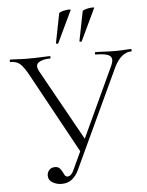

<svg xmlns="http://www.w3.org/2000/svg" viewBox="-58 -894 730 953"><g transform="rotate(-5 307.0 -417.5)"><path d="M211 12Q186 12 165.5 0Q145 -12 145 -35Q145 -51 155.5 -62.5Q166 -74 184 -74Q199 -74 207 -66Q215 -58 219.5 -48Q224 -38 229 -30Q234 -22 243 -22Q253 -22 261.5 -31Q270 -40 277 -57L506 -550Q522 -584 506 -598.5Q490 -613 434 -613Q431 -613 431 -619Q431 -625 434 -625Q457 -625 479 -623.5Q501 -622 535 -622Q551 -622 562.5 -622.5Q574 -623 585.5 -624Q597 -625 612 -625Q614 -625 614 -619Q614 -613 612 -613Q587 -613 565.5 -595.5Q544 -578 527 -544L296 -49Q283 -21 262 -4.5Q241 12 211 12ZM323 -129 97 -542Q76 -580 58.5 -596.5Q41 -613 9 -613Q7 -613 7 -619Q7 -625 9 -625Q23 -625 37.5 -624Q52 -623 67 -622.5Q82 -622 95 -622Q119 -622 139 -622.5Q159 -623 175.5 -624Q192 -625 207 -625Q210 -625 210 -619Q210 -613 207 -613Q169 -613 149.5 -599Q130 -585 149 -552L351 -189ZM254 -684Q252 -682 247 -683Q242 -684 243 -687L272 -833Q273 -836 282 -839.5Q291 -843 302.5 -845Q314 -847 322.5 -847Q331 -847 330 -844ZM371 -684Q369 -682 364 -683Q359 -684 360 -687L389 -833Q390 -836 399 -839.5Q408 -843 419.5 -845Q431 -847 439.5 -847Q448 -847 447 -844Z"/></g></svg>

Font: Cormorant Light
Style: Regular
Weight: 300
Designer: Christian Thalmann (Catharsis Fonts)
Foundry: Catharsis Fonts
Version: Version 4.000